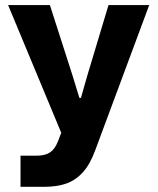

<svg xmlns="http://www.w3.org/2000/svg" viewBox="-20 -556 610 743"><path d="M59.4 46.4H122.1Q155.1 46.4 173.9 33.5Q192.7 20.6 204.1 -8.6L229.4 -74V-12.3L11.4 -536.3H173.1L260.7 -263.7L287.1 -177.4H293.3L317.9 -263.7L399.9 -536.3H557.4L348.7 24.9Q328.9 79.7 300.4 111Q271.9 142.3 235.5 154.6Q199.1 167 149.9 167H59.4Z"/></svg>

Font: Mona Sans VF XLt
Style: Regular
Weight: 200
Designer: Deni Anggara
Foundry: GitHub
Version: Version 2.000;Glyphs 3.2.3 (3260)